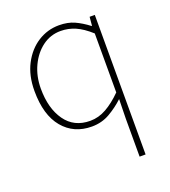

<svg xmlns="http://www.w3.org/2000/svg" viewBox="-131 -587 802 905"><g transform="rotate(-20 270.0 -134.0)"><path d="M414 222V32L416 -66Q383 -35 342.5 -11.5Q302 12 252 12Q162 12 108 -52.5Q54 -117 54 -238Q54 -315 83.5 -371.5Q113 -428 161.5 -459Q210 -490 268 -490Q312 -490 345 -475Q378 -460 412 -434H414L418 -478H444V222ZM254 -16Q296 -16 335 -38Q374 -60 414 -100V-396Q374 -432 339 -447Q304 -462 266 -462Q215 -462 174.5 -432Q134 -402 110 -351Q86 -300 86 -238Q86 -139 129.5 -77.5Q173 -16 254 -16Z"/></g></svg>

Font: Mada ExtraLight
Style: Regular
Weight: 250
Designer: Khaled Hosny
Version: Version 1.5